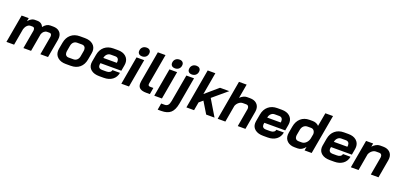

<svg xmlns="http://www.w3.org/2000/svg" viewBox="21 -1856 6667 3200"><g transform="rotate(20 3354.5 -255.5)"><path d="M813 -366Q813 -348 810 -328L752 0H616L674 -328Q675 -334 675 -344Q675 -365 665.5 -377Q656 -389 638 -389H595Q566 -389 541.5 -368.5Q517 -348 506 -314L451 0H315L373 -327Q374 -333 374 -343Q374 -364 364.5 -376.5Q355 -389 337 -389H298Q269 -389 242 -363Q215 -337 202 -295L150 0H14L102 -499H228L218 -441Q241 -471 271 -489Q301 -507 325 -507H379Q418 -507 446 -488Q474 -469 487 -436Q541 -507 608 -507H659Q731 -507 772 -469Q813 -431 813 -366Z M873 -154Q873 -172 876 -190L897 -307Q914 -401 976 -454Q1038 -507 1132 -507H1221Q1312 -507 1365 -463.5Q1418 -420 1418 -346Q1418 -335 1414 -307L1393 -190Q1376 -96 1315 -44Q1254 8 1157 8H1068Q980 8 926.5 -36.5Q873 -81 873 -154ZM1162 -109Q1200 -109 1226 -133.5Q1252 -158 1259 -201L1276 -298Q1278 -314 1278 -320Q1278 -352 1260.5 -371Q1243 -390 1212 -390H1127Q1089 -390 1063.5 -365.5Q1038 -341 1031 -298L1014 -201Q1012 -185 1012 -178Q1012 -146 1029.5 -127.5Q1047 -109 1077 -109Z M1465 -145Q1465 -161 1468 -179L1491 -308Q1508 -402 1570.5 -454.5Q1633 -507 1728 -507H1808Q1897 -507 1948.5 -462.5Q2000 -418 2000 -346Q2000 -328 1997 -310L1978 -203H1608L1604 -179Q1603 -174 1603 -165Q1603 -138 1620.5 -122Q1638 -106 1669 -106H1747Q1784 -106 1807.5 -121Q1831 -136 1835 -162H1969Q1955 -82 1895 -37Q1835 8 1743 8H1663Q1571 8 1518 -33.5Q1465 -75 1465 -145ZM1862 -301 1863 -307Q1865 -321 1865 -328Q1865 -359 1848.5 -377Q1832 -395 1802 -395H1720Q1685 -395 1658.5 -370.5Q1632 -346 1624 -306L1623 -301Z M2144 -611Q2144 -655 2171.5 -682.5Q2199 -710 2245 -710Q2278 -710 2298 -692Q2318 -674 2318 -645Q2318 -601 2290.5 -573.5Q2263 -546 2217 -546Q2184 -546 2164 -564Q2144 -582 2144 -611ZM2140 -499H2276L2188 0H2052Z M2345 -112Q2345 -134 2349 -154L2445 -700H2581L2486 -162Q2485 -157 2485 -148Q2485 -132 2494 -124Q2503 -116 2524 -116H2578L2558 0H2494Q2418 0 2381.5 -27Q2345 -54 2345 -112Z M2728 -611Q2728 -655 2755.5 -682.5Q2783 -710 2829 -710Q2862 -710 2882 -692Q2902 -674 2902 -645Q2902 -601 2874.5 -573.5Q2847 -546 2801 -546Q2768 -546 2748 -564Q2728 -582 2728 -611ZM2724 -499H2860L2772 0H2636Z M3028 -611Q3028 -655 3055.5 -682.5Q3083 -710 3129 -710Q3162 -710 3182 -692Q3202 -674 3202 -645Q3202 -601 3174.5 -573.5Q3147 -546 3101 -546Q3068 -546 3048 -564Q3028 -582 3028 -611ZM2789 83H2851Q2887 83 2908 60Q2929 37 2938 -13L3024 -499H3160L3075 -18Q3054 98 2997.5 148.5Q2941 199 2831 199H2769Z M3533 -287 3705 0H3557L3434 -203L3368 -147L3342 0H3206L3329 -700H3465L3396 -306L3621 -499H3785Z M3884 -700H4020L3976 -449Q4003 -476 4035 -491.5Q4067 -507 4095 -507H4151Q4226 -507 4269.5 -467.5Q4313 -428 4313 -362Q4313 -345 4310 -325L4253 0H4117L4173 -320Q4174 -326 4174 -336Q4174 -360 4161.5 -374.5Q4149 -389 4127 -389H4065Q4030 -389 3997.5 -363.5Q3965 -338 3949 -297L3897 0H3761Z M4372 -145Q4372 -161 4375 -179L4398 -308Q4415 -402 4477.5 -454.5Q4540 -507 4635 -507H4715Q4804 -507 4855.5 -462.5Q4907 -418 4907 -346Q4907 -328 4904 -310L4885 -203H4515L4511 -179Q4510 -174 4510 -165Q4510 -138 4527.5 -122Q4545 -106 4576 -106H4654Q4691 -106 4714.5 -121Q4738 -136 4742 -162H4876Q4862 -82 4802 -37Q4742 8 4650 8H4570Q4478 8 4425 -33.5Q4372 -75 4372 -145ZM4769 -301 4770 -307Q4772 -321 4772 -328Q4772 -359 4755.5 -377Q4739 -395 4709 -395H4627Q4592 -395 4565.5 -370.5Q4539 -346 4531 -306L4530 -301Z M4950 -149Q4950 -162 4954 -188L4974 -302Q4991 -399 5052 -453Q5113 -507 5205 -507H5259Q5294 -507 5324 -495Q5354 -483 5373 -461L5416 -700H5552L5428 0H5302L5313 -66Q5287 -31 5253.5 -11.5Q5220 8 5185 8H5127Q5047 8 4998.5 -34.5Q4950 -77 4950 -149ZM5211 -109Q5251 -109 5284 -139Q5317 -169 5330 -217L5346 -304Q5346 -343 5326.5 -366.5Q5307 -390 5275 -390H5215Q5173 -390 5145 -364Q5117 -338 5109 -292L5092 -198Q5090 -182 5090 -176Q5090 -145 5107.5 -127Q5125 -109 5155 -109Z M5554 -145Q5554 -161 5557 -179L5580 -308Q5597 -402 5659.5 -454.5Q5722 -507 5817 -507H5897Q5986 -507 6037.5 -462.5Q6089 -418 6089 -346Q6089 -328 6086 -310L6067 -203H5697L5693 -179Q5692 -174 5692 -165Q5692 -138 5709.5 -122Q5727 -106 5758 -106H5836Q5873 -106 5896.5 -121Q5920 -136 5924 -162H6058Q6044 -82 5984 -37Q5924 8 5832 8H5752Q5660 8 5607 -33.5Q5554 -75 5554 -145ZM5951 -301 5952 -307Q5954 -321 5954 -328Q5954 -359 5937.5 -377Q5921 -395 5891 -395H5809Q5774 -395 5747.5 -370.5Q5721 -346 5713 -306L5712 -301Z M6211 -499H6337L6326 -439Q6355 -471 6389 -489Q6423 -507 6455 -507H6511Q6586 -507 6629.5 -467.5Q6673 -428 6673 -362Q6673 -345 6670 -325L6613 0H6477L6533 -320Q6534 -326 6534 -337Q6534 -361 6521.5 -375Q6509 -389 6487 -389H6427Q6392 -389 6359.5 -363.5Q6327 -338 6311 -297L6259 0H6123Z"/></g></svg>

Font: Bai Jamjuree
Style: Bold Italic
Weight: 700
Italic angle: -10°
Designer: Katatrad Aksorn Co.,Ltd.
Foundry: Cadson Demak Co.,Ltd.
Version: Version 1.000; ttfautohint (v1.6)